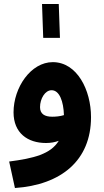

<svg xmlns="http://www.w3.org/2000/svg" viewBox="-20 -714 520 964"><path d="M197 -524H281L275 -694H191ZM55 230C287 214 437 92 437 -126C437 -262 367 -402 245 -402C135 -402 48 -275 48 -150C48 -46 119 4 211 4C235 4 256 0 275 -7C234 60 149 81 26 97ZM181 -176C181 -218 206 -261 239 -261C279 -261 299 -204 301 -136C282 -130 261 -128 242 -128C204 -128 181 -142 181 -176Z"/></svg>

Font: Noto Sans Arabic UI SmCn
Style: Bold
Weight: 700
Width: 4
Designer: Monotype Design Team, Nadine Chahine and Nizar Qandah
Foundry: Monotype Imaging Inc.
Version: Version 2.010